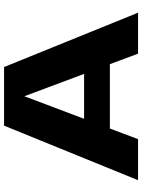

<svg xmlns="http://www.w3.org/2000/svg" viewBox="106 -822 716 968"><g transform="rotate(-90 464.0 -338.0)"><path d="M677.5 0 624.5 -142H300L246.5 0H39.5L314.5 -675.5H610L884 0ZM349 -272H575.5L463 -572.5H462.5Z"/></g></svg>

Font: Anybody Wide
Style: Bold
Weight: 700
Width: 7
Designer: Tyler Finck
Foundry: Etcetera Type Company
Version: Version 1.000; ttfautohint (v1.8)